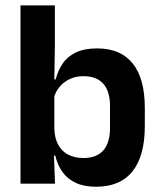

<svg xmlns="http://www.w3.org/2000/svg" viewBox="-20 -681 596 712"><path d="M336 11.5Q292 11.5 261.2 -2.8Q230.5 -17 211.8 -43Q193 -69 185 -104H148.5L181.5 -202Q183 -167 196.5 -143Q210 -119 234 -107Q258 -95 289.5 -95Q338 -95 363 -123.2Q388 -151.5 388 -208V-287.5Q388 -342.5 363 -370.5Q338 -398.5 289.5 -398.5Q261 -398.5 238.5 -387.8Q216 -377 201 -359Q186 -341 179.5 -317.5L150.5 -386.5H186.5Q194.5 -418.5 212 -444.8Q229.5 -471 260.8 -486.2Q292 -501.5 340.5 -501.5Q427 -501.5 472 -445.8Q517 -390 517 -281V-213Q517 -103 471.5 -45.8Q426 11.5 336 11.5ZM184 0H56V-661H183.5V-510L181 -360.5L181.5 -345V-150.5L179.5 -120Z"/></svg>

Font: Anek Kannada Medium SemiBold
Style: Regular
Weight: 600
Version: Version 1.003